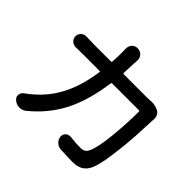

<svg xmlns="http://www.w3.org/2000/svg" viewBox="-191 -1004 1236 1236"><g transform="rotate(45 427.0 -386.0)"><path d="M694.3 -612.3Q701.2 -613.3 708 -613.3Q740.2 -613.3 766.6 -599.6Q782.2 -592.8 790 -577.1Q796.9 -564.5 796.9 -550.8Q796.9 -547.9 796.9 -544.9Q795.9 -538.1 795.9 -532.2Q793 -458 788.6 -379.9Q784.2 -301.8 770 -196.8Q755.9 -91.8 735.4 -46.9Q719.7 -11.7 691.9 4.9Q664.1 21.5 619.1 21.5Q576.2 21.5 508.8 17.6Q486.3 15.6 469.7 0Q453.1 -15.6 450.2 -38.1Q450.2 -41 450.2 -43.9Q450.2 -60.5 462.4 -72.8Q474.6 -85 492.2 -85Q494.1 -85 497.1 -85Q550.8 -79.1 589.8 -79.1Q612.3 -79.1 625.5 -86.9Q638.7 -94.7 646.5 -113.3Q668.9 -159.2 681.2 -282.2Q693.4 -405.3 693.4 -509.8Q693.4 -516.6 686.5 -516.6H444.3Q437.5 -516.6 436.5 -509.8Q411.1 -328.1 348.1 -208Q285.2 -87.9 175.8 0Q156.2 15.6 131.8 15.6Q130.9 15.6 129.9 15.6Q104.5 14.6 85 -1L82 -3.9Q67.4 -15.6 67.4 -34.2Q67.4 -56.6 86.9 -70.3Q123 -95.7 152.3 -124Q225.6 -192.4 270.5 -286.1Q315.4 -379.9 334 -509.8Q335.9 -516.6 328.1 -516.6H183.6Q147.5 -516.6 113.3 -515.6Q112.3 -515.6 111.3 -515.6Q91.8 -515.6 77.1 -529.3Q61.5 -543.9 61.5 -564.9Q61.5 -585.9 77.1 -600.6Q90.8 -613.3 110.4 -613.3Q111.3 -613.3 113.3 -613.3Q153.3 -611.3 183.6 -611.3H336.9Q344.7 -611.3 344.7 -618.2Q347.7 -660.2 347.7 -706.1L346.7 -739.3Q346.7 -759.8 360.4 -776.4Q375 -793 398.4 -793H399.4Q422.9 -793 439.5 -776.4Q454.1 -759.8 454.1 -739.3L452.1 -709Q451.2 -672.9 448.2 -618.2Q447.3 -611.3 455.1 -611.3H663.1Q678.7 -611.3 694.3 -612.3Z"/></g></svg>

Font: Gen Jyuu Gothic P Medium
Style: Regular
Weight: 500
Designer: [Source Han Sans]
Ryoko NISHIZUKA  (kana & ideographs); Paul D. Hunt (Latin, Greek & Cyrillic); Wenlong ZHANG  (bopomofo
Version: Version 1.002.20150607